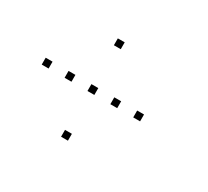

<svg xmlns="http://www.w3.org/2000/svg" viewBox="-95 -714 789 727"><g transform="rotate(30 300.0 -350.0)"><path d="M236 -565Q235 -565 235 -565Q235 -565 235 -564V-536Q235 -535 235 -535Q235 -535 236 -535H264Q265 -535 265 -535Q265 -535 265 -536V-564Q265 -565 265 -565Q265 -565 264 -565ZM36 -365Q35 -365 35 -365Q35 -365 35 -364V-336Q35 -335 35 -335Q35 -335 36 -335H64Q65 -335 65 -335Q65 -335 65 -336V-364Q65 -365 65 -365Q65 -365 64 -365ZM136 -365Q135 -365 135 -365Q135 -365 135 -364V-336Q135 -335 135 -335Q135 -335 136 -335H164Q165 -335 165 -335Q165 -335 165 -336V-364Q165 -365 165 -365Q165 -365 164 -365ZM236 -365Q235 -365 235 -365Q235 -365 235 -364V-336Q235 -335 235 -335Q235 -335 236 -335H264Q265 -335 265 -335Q265 -335 265 -336V-364Q265 -365 265 -365Q265 -365 264 -365ZM336 -365Q335 -365 335 -365Q335 -365 335 -364V-336Q335 -335 335 -335Q335 -335 336 -335H364Q365 -335 365 -335Q365 -335 365 -336V-364Q365 -365 365 -365Q365 -365 364 -365ZM436 -365Q435 -365 435 -365Q435 -365 435 -364V-336Q435 -335 435 -335Q435 -335 436 -335H464Q465 -335 465 -335Q465 -335 465 -336V-364Q465 -365 465 -365Q465 -365 464 -365ZM236 -165Q235 -165 235 -165Q235 -165 235 -164V-136Q235 -135 235 -135Q235 -135 236 -135H264Q265 -135 265 -135Q265 -135 265 -136V-164Q265 -165 265 -165Q265 -165 264 -165Z"/></g></svg>

Font: Doto Black Thin
Style: Regular
Weight: 250
Monospace: yes
Version: Version 1.000